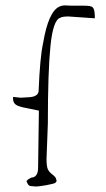

<svg xmlns="http://www.w3.org/2000/svg" viewBox="-20 -686 394 711"><path d="M28.3 -320.3V-327.1L56.6 -324.2L90.8 -326.2Q121.1 -329.1 123 -348.6Q127.9 -473.6 139.6 -526.4Q159.2 -642.6 199.2 -661.1Q209 -666 220.7 -666Q230.5 -666 244.1 -665H289.1Q316.4 -665 322.3 -659.7Q328.1 -654.3 329.6 -643.6Q331.1 -632.8 331.1 -626V-618.2L233.4 -625Q210 -625 203.1 -620.1Q176.8 -612.3 167 -517.1Q157.2 -421.9 157.2 -228.5L152.3 -97.7Q152.3 -68.4 157.7 -58.1Q163.1 -47.9 174.3 -39.6Q185.5 -31.2 187.5 -24.4Q189.5 -18.6 189.5 -16.6Q189.5 -16.6 189.5 -15.6Q189.5 -13.7 186 -9.8Q182.6 -5.9 150.4 0Q121.1 4.9 109.4 4.9Q108.4 3.9 107.4 3.9Q96.7 3.9 91.3 2.4Q85.9 1 82.5 -5.4Q79.1 -11.7 78.1 -15.6Q81.1 -18.6 84 -21.5L95.7 -28.3Q121.1 -29.3 121.1 -65.4L124 -276.4L81.1 -285.2Q47.9 -291 38.1 -298.8Q28.3 -306.6 28.3 -320.3Z"/></svg>

Font: Drukaatie burti
Style: Thin
Weight: 100
Version: Version 0.14